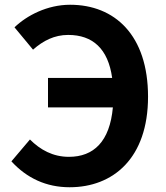

<svg xmlns="http://www.w3.org/2000/svg" viewBox="-20 -774 697 808"><path d="M119 -565C162 -603 209 -627 267 -627C370 -627 435 -569 452 -446H182V-322H455C442 -178 374 -114 270 -114C202 -114 149 -144 106 -187L28 -95C93 -24 175 14 273 14C456 14 603 -108 603 -367C603 -626 463 -754 275 -754C179 -754 93 -709 41 -659Z"/></svg>

Font: Source Han Sans Old Style Bold
Style: Regular
Weight: 700
Designer: Ryoko NISHIZUKA (kana & ideographs); Paul D. Hunt (Latin, Greek & Cyrillic); Wenlong ZHANG (bopomofo); Sandoll Communica
Foundry: Adobe Systems Incorporated
Version: Version 1.004;PS 1.004;hotconv 1.0.81;makeotf.lib2.5.63406